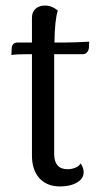

<svg xmlns="http://www.w3.org/2000/svg" viewBox="-20 -660 379 691"><path d="M301 -510 300 -488Q299 -478 293 -471.5Q287 -465 278 -465H175V-427V-105Q175 -79 187 -65Q199 -51 223 -51Q238 -51 251.5 -56.5Q265 -62 270 -72Q281 -57 281 -40Q281 -17 257 -3Q233 11 196 11Q149 11 122 -18.5Q95 -48 95 -100V-465H81Q40 -465 21 -462L22 -485Q23 -507 44 -507H95V-596Q95 -617 108 -628.5Q121 -640 142 -640Q167 -640 188 -622Q177 -588 176 -507H216Q232 -507 258.5 -508Q285 -509 301 -510Z"/></svg>

Font: Arima Madurai
Style: Regular
Weight: 400
Designer: Joana Correia and Natanael Gama
Foundry: NDISCOVER
Version: Version 1.020